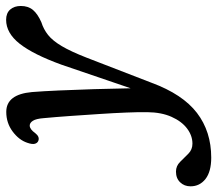

<svg xmlns="http://www.w3.org/2000/svg" viewBox="-176 -436 744 659"><g transform="rotate(-90 196.5 -106.0)"><path d="M304.5 -267.5Q339.5 -364 376.2 -410.8Q413 -457.5 458.5 -457.5Q481.5 -457.5 493.8 -443.5Q506 -429.5 506 -407Q506 -381.5 492.2 -365.2Q478.5 -349 450 -336.5Q426 -329 406.5 -313.5Q387 -298 368.5 -267Q350 -236 328.5 -181L242.5 41.5Q203 148.5 139 197.5Q75 246.5 -14.5 246.5Q-62.5 246.5 -87.8 226.8Q-113 207 -113 175.5Q-113 154 -99.2 139.8Q-85.5 125.5 -62.5 125.5Q-43 125.5 -29 139.8Q-15 154 -1 168Q13 182 33.5 182Q61 182 85.5 163.5Q110 145 125.5 110.2Q141 75.5 141.5 27Q142 -2 140.2 -44.8Q138.5 -87.5 135.2 -137Q132 -186.5 128.5 -236.2Q125 -286 121 -328.5Q119 -354.5 112 -365.5Q105 -376.5 95.5 -376.5Q83 -376.5 69.5 -357.5Q57 -341.5 43 -347Q35.5 -350 33 -359Q30.5 -368 36.5 -385Q46 -413.5 75.2 -435.2Q104.5 -457 142.5 -457Q202.5 -457 210.5 -369Q213.5 -332 216 -276Q218.5 -220 220.5 -156Q222.5 -92 223.5 -30Z"/></g></svg>

Font: Fraunces 72pt SuperSoft
Style: Italic
Weight: 400
Italic angle: -16°
Version: Version 1.000;[b76b70a41]